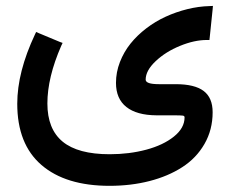

<svg xmlns="http://www.w3.org/2000/svg" viewBox="-20 -385 768 641"><path d="M184.6 -232.4Q138.2 -126.5 138.2 -39.6Q138.2 45.9 189.2 87.9Q240.2 129.9 346.2 129.9Q411.6 129.9 468.3 114.7Q524.9 99.6 560.5 71Q596.2 42.5 596.2 6.8Q596.2 2 590.6 1Q585 0 556.2 0H502Q436.5 -0.5 401.9 -27.8Q367.2 -55.2 367.2 -108.4Q367.2 -144 380.4 -178Q393.6 -211.9 415.8 -239.5Q438 -267.1 468.3 -290.3Q498.5 -313.5 533.2 -329.3Q567.9 -345.2 605.5 -354.5Q643.1 -363.8 679.7 -364.7L690.9 -365.2L689.9 -354L680.2 -260.3L679.2 -251.5H670.4Q628.9 -251.5 581.1 -231.9Q533.2 -212.4 499.8 -180.9Q466.3 -149.4 466.3 -119.1Q466.3 -104 510.3 -104H566.4Q629.9 -104 659.9 -81.3Q689.9 -58.6 689.9 -10.3Q689.9 48.3 662.6 95.7Q635.3 143.1 588.1 173.3Q541 203.6 479 219.5Q417 235.4 345.7 235.4Q199.2 235.4 118.4 165.8Q37.6 96.2 37.6 -38.6Q37.6 -144.5 96.7 -270L100.6 -278.3L109.4 -274.4L179.7 -245.1L189 -241.7Z"/></svg>

Font: Samim WOL
Style: Medium-WOL
Weight: 500
Foundry: DejaVu fonts team - Redesigned by Saber Rastikerdar
Version: Version 4.0.0